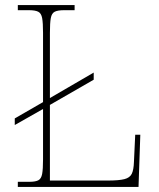

<svg xmlns="http://www.w3.org/2000/svg" viewBox="-20 -734 623 754"><path d="M50 0V-20H95Q119 -20 130.5 -26Q142 -32 145.5 -51Q149 -70 149 -108V-306L38 -243V-269L149 -333V-605Q149 -644 145.5 -663Q142 -682 130 -688Q118 -694 94 -694H50V-714H273V-694H232Q207 -694 195 -688Q183 -682 179.5 -663Q176 -644 176 -605V-349L348 -449V-421L176 -322V-25H403Q447 -25 468.5 -30.5Q490 -36 497.5 -51.5Q505 -67 506 -98L511 -205H531L524 0Z"/></svg>

Font: Noto Serif Thin
Style: Regular
Weight: 100
Designer: Monotype Design Team
Foundry: Monotype Imaging Inc.
Version: Version 2.015